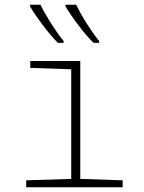

<svg xmlns="http://www.w3.org/2000/svg" viewBox="-20 -786 603 806"><path d="M373 -606H396V-614C368 -647 320 -722 300 -766H255V-759C281 -715 335 -642 373 -606ZM223 -606H247V-614C218 -648 172 -720 150 -766H106V-759C132 -715 186 -642 223 -606ZM90 0H495V-29L317 -35V-530H107V-501L279 -495V-35L90 -29Z"/></svg>

Font: Noto Sans Mono SemiCondensed ExtraLight
Style: Regular
Weight: 200
Width: 4
Designer: Monotype Design Team
Foundry: Monotype Imaging Inc.
Version: Version 2.014